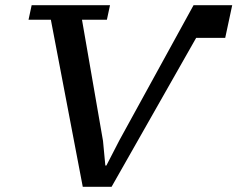

<svg xmlns="http://www.w3.org/2000/svg" viewBox="-20 -720 915 740"><path d="M726 -700 440 -179 390 -82H386L377 -177L296 -644H392L404 -700H102L90 -644H176L299 0H410L736 -574H848L875 -700Z"/></svg>

Font: PT Serif Caption
Style: Italic
Weight: 400
Italic angle: -12°
Designer: A.Korolkova, O.Umpeleva, V.Yefimov
Foundry: ParaType Ltd
Version: Version 1.000W OFL